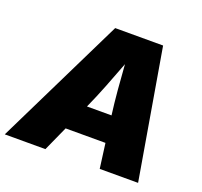

<svg xmlns="http://www.w3.org/2000/svg" viewBox="-148 -872 1069 1015"><g transform="rotate(20 386.0 -364.0)"><path d="M-22.9 0 333.5 -727.5H603L727.1 0H511.2L492.7 -139.6H268.6L205.6 0ZM335 -287.1H473.1Q464.4 -354 458.3 -424.3Q452.1 -494.6 447.3 -565.9Q420.4 -494.6 392.8 -424.3Q365.2 -354 335 -287.1Z"/></g></svg>

Font: Inter Black
Style: Italic
Weight: 900
Italic angle: -9.39999°
Designer: Rasmus Andersson
Foundry: rsms
Version: Version 4.000;git-a52131595